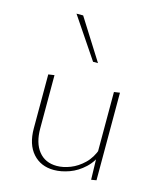

<svg xmlns="http://www.w3.org/2000/svg" viewBox="-107 -782 727 864"><g transform="rotate(15 256.5 -350.0)"><path d="M225 3Q164 3 127 -38.5Q90 -80 90 -155V-406L118 -410V-162Q118 -94 148.5 -56Q179 -18 233 -18Q263 -18 296 -31Q329 -44 357.5 -71.5Q386 -99 401 -143L415 -131Q398 -84 366 -54Q334 -24 296.5 -10.5Q259 3 225 3ZM399 2 396 -115V-406L423 -410V-2ZM270 -513 142 -703H173L293 -513Z"/></g></svg>

Font: Ysabeau Office Thin
Style: Regular
Weight: 250
Designer: Christian Thalmann (Catharsis Fonts)
Version: Version 2.001;gftools[0.9.30]; featfreeze: tnum,lnum,ss02